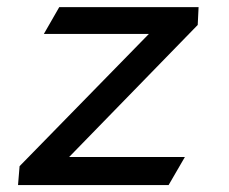

<svg xmlns="http://www.w3.org/2000/svg" viewBox="-20 -534 660 554"><path d="M151 -513.5 106.5 -436H409.5L36.5 -54.5L32 0H466.5L513.5 -81H179.5L550.5 -462L553 -513.5Z"/></svg>

Font: Monaspace Argon
Style: Italic
Weight: 400
Italic angle: -11°
Designer: Riley Cran & the Lettermatic Team
Foundry: Lettermatic
Version: Version 1.101 (Monaspace Argon)